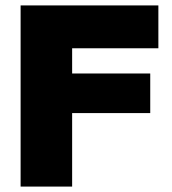

<svg xmlns="http://www.w3.org/2000/svg" viewBox="-20 -688 636 708"><path d="M56 0V-668H564V-510H246V-417H534V-271H246V0Z"/></svg>

Font: Celebes Black
Style: Regular
Weight: 900
Designer: Anugrah Pasau
Foundry: Lafontype
Version: Version 1.000; ttfautohint (v1.8.4)